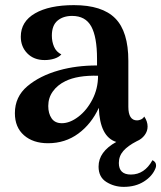

<svg xmlns="http://www.w3.org/2000/svg" viewBox="-20 -548 628 748"><path d="M588 96Q588 103 586 107Q574 138 541 159Q508 180 462 180Q425 180 394.5 161Q364 142 364 101Q364 43 433 5Q369 -15 365 -128Q336 -65 285 -27.5Q234 10 167 10Q109 10 73.5 -21Q38 -52 38 -107Q38 -171 86.5 -212Q135 -253 210 -274Q277 -293 358 -293V-319Q358 -404 335.5 -445Q313 -486 261 -486Q226 -486 204 -467.5Q182 -449 182 -409Q182 -386 190.5 -366Q199 -346 219 -336Q209 -325 191.5 -319.5Q174 -314 154 -314Q112 -314 86.5 -340Q61 -366 61 -405Q61 -464 116.5 -496Q172 -528 268 -528Q378 -528 429 -476.5Q480 -425 480 -311V-132Q480 -79 514 -79Q521 -79 529 -82.5Q537 -86 542 -94Q555 -75 555 -55Q555 -37 543.5 -21.5Q532 -6 513 2Q478 20 460.5 40Q443 60 443 87Q443 132 490 132Q543 132 574 76Q588 83 588 96ZM362 -253Q282 -255 235 -232Q204 -217 186 -192Q168 -167 168 -135Q168 -106 181 -87Q194 -68 221 -68Q252 -68 285 -93Q318 -118 340 -160.5Q362 -203 362 -253Z"/></svg>

Font: Arima Madurai ExtraBold
Style: Regular
Weight: 800
Designer: Joana Correia and Natanael Gama
Foundry: NDISCOVER
Version: Version 1.020